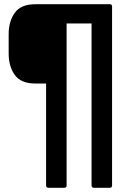

<svg xmlns="http://www.w3.org/2000/svg" viewBox="-20 -703 617 908"><path d="M209 185Q198 185 198 174V-308H147Q79 -308 50 -348.5Q21 -389 21 -449V-542Q21 -602 50 -642.5Q79 -683 147 -683H500Q510 -683 510 -672V174Q510 185 499 185H424Q413 185 413 174V-592H295V174Q295 185 284 185Z"/></svg>

Font: Sofia Sans Extra Cond
Style: Bold
Weight: 700
Width: 1
Designer: Botio Nikoltchev, Ani Petrova
Foundry: lettersoup
Version: Version 4.100; ttfautohint (v1.8.3)